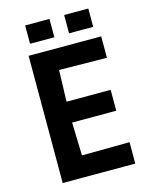

<svg xmlns="http://www.w3.org/2000/svg" viewBox="-127 -942 795 1022"><g transform="rotate(-15 270.5 -431.0)"><path d="M89 0V-701H489V-583L165 -587L228 -647L219 -355L160 -413H464V-298H160L219 -357L228 -54L165 -115L489 -118V0ZM113 -761V-862H247V-761ZM328 -761V-862H461V-761Z"/></g></svg>

Font: Ruda ExtraBold
Style: Regular
Weight: 800
Designer: Mariela Monsalve and Angelina Sanchez
Foundry: Mariela Monsalve and Angelina Sanchez
Version: Version 2.000